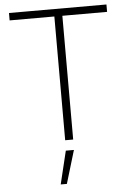

<svg xmlns="http://www.w3.org/2000/svg" viewBox="-63 -774 722 1061"><g transform="rotate(-5 298.0 -243.5)"><path d="M27.8 -686.5H275.9V0H320.3V-686.5H568.4V-727.5H27.8ZM230 241.2H264.2L319.3 57.6H274.4Z"/></g></svg>

Font: Raveo Display Display ExLight
Style: Regular
Weight: 200
Designer: Jakub Foglar, Rasmus Andersson (Inter)
Foundry: Jakubfoglar.com
Version: Version 1.100;Glyphs 3.2.3 (3260)